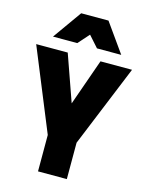

<svg xmlns="http://www.w3.org/2000/svg" viewBox="-149 -1134 937 1223"><g transform="rotate(15 320.0 -522.0)"><path d="M481 -854ZM545 -854H385L320 -927L255 -854H95L230 -1044H410ZM415 0H225V-240L4 -780H212L320 -474L428 -780H636L415 -240Z"/></g></svg>

Font: Tanohe Sans Black
Style: Regular
Weight: 900
Designer: Village Type and Design LLC & Cristiano Sobral
Foundry: Cooper Hewitt Smithsonian Design Museum
Version: Version 1.00;March 11, 2020;FontCreator 12.0.0.2522 64-bit; 